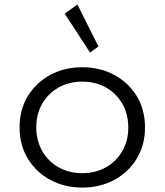

<svg xmlns="http://www.w3.org/2000/svg" viewBox="-20 -832 744 868"><path d="M425 -622 330 -811.5 272.5 -770.5 387 -594.5ZM352 16C405.5 16 453.5 4.5 496.5 -18.5C539 -41.5 573 -73.5 598 -114.5C623 -155.5 635.5 -202.5 635.5 -256C635.5 -309.5 623 -357 598 -398C573 -438.5 539 -470.5 496.5 -493.5C453.5 -516.5 405.5 -528 352 -528C298.5 -528 250 -516.5 207.5 -493.5C165 -470.5 131 -438.5 106 -398C81 -357 68.5 -309.5 68.5 -256C68.5 -202.5 81 -155.5 106 -114.5C131 -73.5 165 -41.5 208 -18.5C250.5 4.5 298.5 16 352 16ZM352 -49C312 -49 276.5 -58 245 -75.5C182.5 -111 144 -176 144 -256C144 -296.5 153 -332 171 -363.5C207 -425.5 272 -463 352 -463C392 -463 427.5 -454 459 -436.5C521.5 -401 560 -336.5 560 -256C560 -215.5 551 -180 533 -149C497 -86.5 432 -49 352 -49Z"/></svg>

Font: Spartan
Style: Regular
Weight: 400
Designer: Matt Bailey, Mirko Velimirovic
Foundry: Matt Bailey
Version: Version 1.003